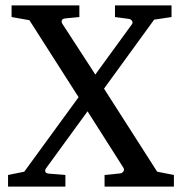

<svg xmlns="http://www.w3.org/2000/svg" viewBox="-20 -691 674 711"><path d="M367.2 0V-43L424.8 -48.8Q432.6 -49.8 437 -56.2Q441.4 -62.5 437 -69.8L304.2 -278.8L149.9 -66.9Q146 -61.5 147.9 -55.2Q149.9 -48.8 162.1 -47.9L222.2 -43V0H9.8V-43L69.8 -55.2L271 -331.1L88.9 -616.2L22.9 -627.9V-670.9H273.9V-627.9L223.1 -623Q210.9 -622.1 209 -615.5Q207 -608.9 210.9 -603L333 -415L467.8 -600.1Q473.1 -607.4 468.8 -613.8Q464.4 -620.1 457 -621.1L405.8 -627.9V-670.9H615.2V-627.9L550.8 -618.2L365.2 -362.8L562 -55.2L624 -43V0Z"/></svg>

Font: Charis SIL CyrE
Style: Regular
Weight: 400
Foundry: SIL International
Version: Version 5.000